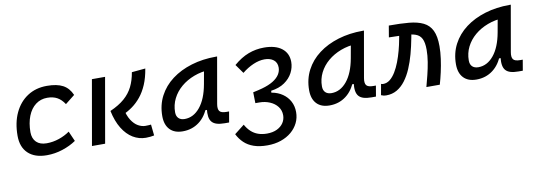

<svg xmlns="http://www.w3.org/2000/svg" viewBox="-58 -901 4218 1509"><g transform="rotate(-10 2051.0 -146.0)"><path d="M271.5 -83Q322.3 -83 370.8 -99.6Q419.4 -116.2 457 -143.1L492.2 -63Q444.3 -30.3 382.8 -10.3Q321.3 9.8 257.3 9.8Q161.1 9.8 108.4 -40Q55.7 -89.8 55.7 -180.2Q55.7 -285.2 92.3 -363Q128.9 -440.9 195.1 -484.1Q261.2 -527.3 350.1 -527.3Q430.2 -527.3 477.5 -502Q524.9 -476.6 549.3 -419.9L473.6 -359.9Q448.2 -398.9 415.5 -416.7Q382.8 -434.6 336.4 -434.6Q283.7 -434.6 243.9 -404.3Q204.1 -374 182.4 -319.3Q160.6 -264.6 160.2 -190.9Q160.6 -139.6 189.7 -111.3Q218.8 -83 271.5 -83Z M1047.4 9.8Q992.2 9.8 944.3 -19Q896.5 -47.9 861.3 -105Q826.2 -162.1 808.6 -246.1Q879.4 -277.3 923.6 -315.9Q967.8 -354.5 992.2 -403.8Q1016.6 -453.1 1027.3 -517.1L1136.2 -527.3Q1124.5 -455.6 1101.6 -401.9Q1078.6 -348.1 1047.1 -309.6Q1015.6 -271 978.8 -244.4Q941.9 -217.8 902.3 -200.7L912.1 -252.9Q924.3 -190.4 948.2 -153.1Q972.2 -115.7 1001.5 -99.4Q1030.8 -83 1059.1 -83Q1075.2 -83 1084.2 -83.7Q1093.3 -84.5 1104 -85.4L1113.3 2.9Q1098.1 5.9 1082.8 7.8Q1067.4 9.8 1047.4 9.8ZM617.7 0 708.5 -517.6H813.5L722.7 0Z M1341.3 10.3Q1274.9 10.3 1238.8 -27.8Q1202.6 -65.9 1202.6 -135.3Q1202.6 -223.1 1240 -294.7Q1277.3 -366.2 1344.7 -417Q1412.1 -467.8 1502.4 -495.1Q1592.8 -522.5 1698.7 -522.5H1708.5L1644 -154.8Q1637.2 -115.7 1650.1 -98.1Q1663.1 -80.6 1706.1 -80.6H1726.1L1711.4 4.9H1676.8Q1639.2 4.9 1614 -2.7Q1588.9 -10.3 1575 -26.6Q1561 -43 1557.1 -69.8Q1553.2 -96.7 1558.1 -135.3L1586.4 -122.6H1529.8L1555.7 -150.9Q1528.8 -74.2 1472.7 -32Q1416.5 10.3 1341.3 10.3ZM1373 -82.5Q1443.4 -82.5 1495.6 -146Q1547.9 -209.5 1568.8 -325.7L1594.2 -467.3L1633.8 -429.7Q1565.4 -426.8 1506.1 -404.3Q1446.8 -381.8 1402.1 -344Q1357.4 -306.2 1332.3 -256.1Q1307.1 -206.1 1307.1 -147.5Q1307.1 -116.2 1324.5 -99.4Q1341.8 -82.5 1373 -82.5Z M1977.5 234.4Q1914.6 234.4 1869.1 218.5Q1823.7 202.6 1793 173.3Q1762.2 144 1742.2 104L1821.3 42Q1839.8 75.7 1864.3 98.1Q1888.7 120.6 1920.2 131.6Q1951.7 142.6 1990.2 142.6Q2036.6 142.6 2070.1 126.5Q2103.5 110.4 2121.6 83Q2139.6 55.7 2139.6 22Q2139.6 -17.1 2116.9 -46.6Q2094.2 -76.2 2055.9 -92.5Q2017.6 -108.9 1970.7 -108.9Q1963.4 -108.9 1955.8 -108.9Q1948.2 -108.9 1940.9 -108.9L1939.5 -168.5L2083 -167.5Q2130.9 -158.7 2167.2 -133.5Q2203.6 -108.4 2223.9 -70.3Q2244.1 -32.2 2244.1 15.6Q2244.1 61.5 2224.9 101.1Q2205.6 140.6 2170.2 170.7Q2134.8 200.7 2085.9 217.5Q2037.1 234.4 1977.5 234.4ZM1940.9 -108.9 1939 -195.8Q1959 -199.7 1979.5 -204.8Q2000 -210 2013.2 -213.4Q2066.9 -228.5 2101.6 -249.8Q2136.2 -271 2153.1 -297.4Q2169.9 -323.7 2169.9 -353Q2169.9 -393.1 2142.6 -414.3Q2115.2 -435.5 2071.3 -435.5Q2027.3 -435.5 1980.2 -415Q1933.1 -394.5 1890.1 -359.4L1838.9 -431.2Q1897.9 -481.9 1957.5 -504.6Q2017.1 -527.3 2082.5 -527.3Q2174.3 -527.3 2224.6 -487.8Q2274.9 -448.2 2274.9 -379.4Q2274.9 -335 2253.2 -293.2Q2231.4 -251.5 2188.2 -221.7Q2145 -191.9 2080.1 -183.1L2077.1 -135.7Z M2513.2 10.3Q2446.8 10.3 2410.6 -27.8Q2374.5 -65.9 2374.5 -135.3Q2374.5 -223.1 2411.9 -294.7Q2449.2 -366.2 2516.6 -417Q2584 -467.8 2674.3 -495.1Q2764.6 -522.5 2870.6 -522.5H2880.4L2815.9 -154.8Q2809.1 -115.7 2822 -98.1Q2835 -80.6 2877.9 -80.6H2897.9L2883.3 4.9H2848.6Q2811 4.9 2785.9 -2.7Q2760.7 -10.3 2746.8 -26.6Q2732.9 -43 2729 -69.8Q2725.1 -96.7 2730 -135.3L2758.3 -122.6H2701.7L2727.5 -150.9Q2700.7 -74.2 2644.5 -32Q2588.4 10.3 2513.2 10.3ZM2544.9 -82.5Q2615.2 -82.5 2667.5 -146Q2719.7 -209.5 2740.7 -325.7L2766.1 -467.3L2805.7 -429.7Q2737.3 -426.8 2678 -404.3Q2618.7 -381.8 2574 -344Q2529.3 -306.2 2504.2 -256.1Q2479 -206.1 2479 -147.5Q2479 -116.2 2496.3 -99.4Q2513.7 -82.5 2544.9 -82.5Z M3286.6 0Q3298.3 -43 3310.5 -92.3Q3322.8 -141.6 3331.1 -192.1Q3339.4 -242.7 3339.4 -288.6Q3339.4 -346.7 3324 -377Q3308.6 -407.2 3275.9 -418.9Q3243.2 -430.7 3190.7 -432.4Q3138.2 -434.1 3064 -435.5L3079.6 -527.3Q3171.9 -527.8 3240.2 -521.5Q3308.6 -515.1 3354 -492.7Q3399.4 -470.2 3421.6 -424.1Q3443.8 -377.9 3443.8 -298.8Q3443.8 -251.5 3436.5 -198.5Q3429.2 -145.5 3417.7 -94.2Q3406.2 -43 3393.6 0ZM2964.8 9.8Q2954.1 9.8 2945.3 8.1Q2936.5 6.3 2924.3 1L2939.9 -86.4Q2947.3 -84.5 2949.2 -83.7Q2951.2 -83 2957 -83Q2986.3 -83 3011 -102.5Q3035.6 -122.1 3056.2 -155.8Q3076.7 -189.5 3092.8 -231.4Q3108.9 -273.4 3121.1 -319.1Q3133.3 -364.7 3141.1 -408.2L3147.5 -442.4L3243.7 -436.5L3236.3 -397.9Q3224.6 -335.4 3208.3 -275.6Q3191.9 -215.8 3169.9 -164.3Q3147.9 -112.8 3118.4 -73.5Q3088.9 -34.2 3051 -12.2Q3013.2 9.8 2964.8 9.8Z M3685.1 10.3Q3618.7 10.3 3582.5 -27.8Q3546.4 -65.9 3546.4 -135.3Q3546.4 -223.1 3583.7 -294.7Q3621.1 -366.2 3688.5 -417Q3755.9 -467.8 3846.2 -495.1Q3936.5 -522.5 4042.5 -522.5H4052.2L3987.8 -154.8Q3981 -115.7 3993.9 -98.1Q4006.8 -80.6 4049.8 -80.6H4069.8L4055.2 4.9H4020.5Q3982.9 4.9 3957.8 -2.7Q3932.6 -10.3 3918.7 -26.6Q3904.8 -43 3900.9 -69.8Q3897 -96.7 3901.9 -135.3L3930.2 -122.6H3873.5L3899.4 -150.9Q3872.6 -74.2 3816.4 -32Q3760.3 10.3 3685.1 10.3ZM3716.8 -82.5Q3787.1 -82.5 3839.4 -146Q3891.6 -209.5 3912.6 -325.7L3938 -467.3L3977.5 -429.7Q3909.2 -426.8 3849.9 -404.3Q3790.5 -381.8 3745.8 -344Q3701.2 -306.2 3676 -256.1Q3650.9 -206.1 3650.9 -147.5Q3650.9 -116.2 3668.2 -99.4Q3685.5 -82.5 3716.8 -82.5Z"/></g></svg>

Font: Cascadia Mono NF
Style: Italic
Weight: 400
Italic angle: -10°
Monospace: yes
Designer: Aaron Bell
Foundry: Saja Typeworks
Version: Version 2404.023